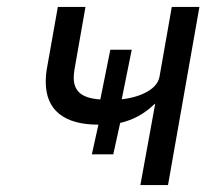

<svg xmlns="http://www.w3.org/2000/svg" viewBox="-20 -536 640 556"><path d="M429.5 -236 425 -232.5Q384 -193 328 -180L308 -89H246L265 -175Q190 -175 151.2 -206.5Q112.5 -238 112.5 -299Q112.5 -319 116 -338.5L147.5 -516H227.5L196 -336.5Q193.5 -321.5 193.5 -311.5Q193.5 -281 212.2 -265.8Q231 -250.5 270.5 -248L299.5 -392H361.5L332.5 -248.5Q377 -253.5 407.2 -271Q437.5 -288.5 442 -314.5L477.5 -516H557.5L466.5 0H386.5Z"/></svg>

Font: JuliaMono
Style: Bold Italic
Weight: 700
Italic angle: -9°
Monospace: yes
Designer: cormullion
Foundry: corm
Version: Version 0.057; ttfautohint (v1.8.4)